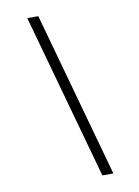

<svg xmlns="http://www.w3.org/2000/svg" viewBox="-97 -869 747 1029"><g transform="rotate(-10 276.5 -355.0)"><path d="M375 95 125 -805H185L435 95Z"/></g></svg>

Font: Platypi
Style: Italic
Weight: 400
Italic angle: -13°
Designer: David Sargent
Foundry: Bolt Cutter Type
Version: Version 1.200; ttfautohint (v1.8.4.7-5d5b)